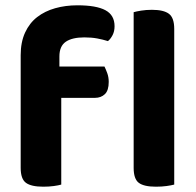

<svg xmlns="http://www.w3.org/2000/svg" viewBox="-20 -697 739 724"><path d="M204 -446H374Q379 -436 384.5 -421Q390 -406 390 -388Q390 -356 375.5 -342Q361 -328 338 -328H211V-1Q201 2 183 4.5Q165 7 143 7Q98 7 78 -7.5Q58 -22 58 -64V-489Q58 -538 74.5 -574Q91 -610 120 -632.5Q149 -655 188 -666Q227 -677 272 -677Q343 -677 377.5 -658.5Q412 -640 412 -598Q412 -579 404.5 -564.5Q397 -550 387 -542Q368 -548 346.5 -552Q325 -556 298 -556Q252 -556 228 -539.5Q204 -523 204 -484ZM568 7Q523 7 503.5 -7.5Q484 -22 484 -64V-651Q494 -654 512.5 -657Q531 -660 553 -660Q597 -660 617 -645Q637 -630 637 -588V-1Q626 2 608 4.5Q590 7 568 7Z"/></svg>

Font: Baloo Chettan 2
Style: Bold
Weight: 700
Designer: Maithili Shingre, Unnati Kotecha and Ek Type
Foundry: Ek Type
Version: Version 1.640;hotconv 1.0.111;makeotfexe 2.5.65597; ttfautoh